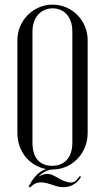

<svg xmlns="http://www.w3.org/2000/svg" viewBox="-20 -725 453 828"><path d="M55 -151C55 -72 107 -9 179 4C140 17 120 49 103 80L111 83C144 44 189 68 224 78C275 92 312 69 330 37L323 35C308 57 297 69 264 58C219 45 199 5 146 37C146 36 173 7 206 6C291 6 358 -64 358 -151V-552C358 -637 290 -705 207 -705C123 -705 55 -636 55 -552ZM120 -589C120 -654 160 -689 207 -689C254 -689 292 -655 292 -589V-110C292 -43 256 -10 205 -10C153 -10 120 -42 120 -110Z"/></svg>

Font: Emberly
Style: Regular
Weight: 400
Designer: Rajesh Rajput
Foundry: Rajesh Rajput
Version: Version 1.000